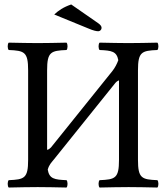

<svg xmlns="http://www.w3.org/2000/svg" viewBox="-20 -838 750 860"><path d="M299 -818C264.8 -806.4 241.3 -790.7 223 -773L377 -710C398 -701 412 -698 420 -698C428 -698 435 -705 435 -713C435 -720 431 -726 420 -734ZM598 -122V-523C598 -606 615 -611 685 -614C691 -620 691 -641 685 -647C641 -646 593.5 -645 555 -645C521.5 -645 473 -646 426 -647C420 -641 420 -620 426 -614C480 -611.7 502.5 -608.1 509.9 -568.5C504.1 -552.3 494.8 -534.2 483.5 -520L208.7 -178C201.4 -170.7 195.6 -167.3 191 -167V-523C191 -606 208 -611 278 -614C284 -620 284 -641 278 -647C234 -646 186.5 -645 148 -645C114.5 -645 66 -646 19 -647C13 -641 13 -620 19 -614C89 -611 106 -606 106 -523V-122C106 -39 89 -34 19 -31C13 -25 13 -4 19 2C64 1 112.7 0 149 0C184.6 0 233 1 278 2C284 -4 284 -25 278 -31C223.2 -33.3 200.9 -37 193.8 -78.3C200.7 -102 210.7 -110.1 222.4 -125L495.5 -465C500.4 -471 505.5 -475.5 513 -478V-122C513 -39 496 -34 426 -31C420 -25 420 -4 426 2C471 1 519.7 0 556 0C591.6 0 640 1 685 2C691 -4 691 -25 685 -31C615 -34 598 -39 598 -122Z"/></svg>

Font: Libertinus Math
Style: Regular
Weight: 400
Designer: Philipp H. Poll
Foundry: Khaled Hosny
Version: Version 6.2